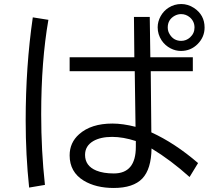

<svg xmlns="http://www.w3.org/2000/svg" viewBox="-20 -890 1040 949"><path d="M642.1 -806.2H720.2L723.1 -606.9H933.1V-538.1H725.1L728 -235.8Q843.8 -183.1 959 -84L917 -15.1Q824.7 -98.1 729 -156.2Q727.5 -54.2 683.6 -7.8Q638.7 39.1 542 39.1Q454.1 39.1 394 2.9Q324.2 -39.6 324.2 -122.1Q324.2 -185.1 371.1 -226.6Q430.2 -279.3 535.6 -279.3Q586.9 -279.3 649.9 -263.2L646 -538.1H324.2V-606.9H644ZM651.4 -192.9Q588.4 -213.4 534.2 -213.4Q477.5 -213.4 441.4 -192.9Q400.4 -168.9 400.4 -124.5Q400.4 -69.8 456.1 -46.9Q490.7 -32.7 542.5 -32.7Q651.4 -32.7 651.4 -164.1ZM124 37.1Q106.9 -124.5 106.9 -293.5Q106.9 -562 142.1 -804.2L219.2 -792Q183.6 -587.4 183.6 -325.2Q183.6 -144.5 202.1 23.9ZM876 -870.1Q909.2 -870.1 939 -850.6Q991.2 -815.9 991.2 -753.9Q991.2 -707 957 -672.4Q922.9 -638.2 874.5 -638.2Q847.7 -638.2 823.2 -650.9Q795.9 -665 778.8 -690.4Q759.3 -720.2 759.3 -754.9Q759.3 -783.2 773.9 -809.8Q788.6 -836.4 813.5 -852.1Q841.8 -870.1 876 -870.1ZM875 -820.3Q859.4 -820.3 844.2 -812.5Q809.1 -793.5 809.1 -753.9Q809.1 -734.9 819.8 -718.8Q839.4 -688 875.5 -688Q900.4 -688 919.4 -705.1Q941.4 -725.1 941.4 -753.9Q941.4 -784.2 918.5 -804.2Q899.4 -820.3 875 -820.3Z"/></svg>

Font: BIZ UDGothic
Style: Regular
Weight: 400
Monospace: yes
Designer: TypeBank Co., Ltd.
Foundry: Morisawa Inc.
Version: Version 1.05